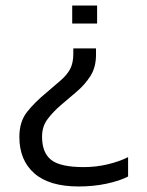

<svg xmlns="http://www.w3.org/2000/svg" viewBox="-20 -494 533 694"><path d="M241 -409V-474H331V-409ZM264 180Q158 180 104 132.5Q50 85 50 1Q50 -54 77.5 -89Q105 -124 150 -161Q179 -186 200.5 -204.5Q222 -223 233.5 -244.5Q245 -266 245 -300V-319H327V-296Q327 -251 307 -219.5Q287 -188 257.5 -163Q228 -138 200 -114Q172 -90 152 -63.5Q132 -37 132 0Q132 58 165 84Q198 110 283 110Q327 110 369 100Q411 90 443 74V144Q412 160 365 170Q318 180 264 180Z"/></svg>

Font: Kanit Light
Style: Regular
Weight: 300
Designer: Katatrad Team
Foundry: CadsonDemak
Version: Version 2.000; ttfautohint (v1.8.3)